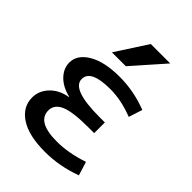

<svg xmlns="http://www.w3.org/2000/svg" viewBox="-222 -864 978 978"><g transform="rotate(45 266.5 -375.0)"><path d="M173 -274V-276Q115 -290 82.5 -324Q50 -358 50 -400Q50 -456 112 -493Q174 -530 284 -530Q385 -530 484 -492L460 -418Q373 -452 294 -452Q154 -452 154 -385Q154 -312 354 -312H394V-235H354Q239 -235 193 -214.5Q147 -194 147 -152Q147 -70 290 -70Q373 -70 468 -102L491 -28Q388 10 284 10Q167 10 104.5 -31Q42 -72 42 -140Q42 -189 78 -226.5Q114 -264 173 -274ZM277 -760H417L267 -590H167Z"/></g></svg>

Font: Mplus 1p Medium
Style: Regular
Weight: 500
Version: Version 1.061